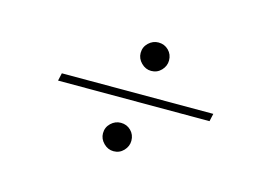

<svg xmlns="http://www.w3.org/2000/svg" viewBox="-50 -509 600 431"><g transform="rotate(15 250.0 -293.0)"><path d="M77 -283 81 -301H433L429 -283ZM238 -162Q225 -162 215 -172Q205 -182 205 -195Q205 -209 215 -218.5Q225 -228 238 -228Q252 -228 261.5 -218.5Q271 -209 271 -195Q271 -182 261.5 -172Q252 -162 238 -162ZM273 -358Q260 -358 250 -368Q240 -378 240 -391Q240 -405 250 -414.5Q260 -424 273 -424Q287 -424 296.5 -414.5Q306 -405 306 -391Q306 -378 296.5 -368Q287 -358 273 -358Z"/></g></svg>

Font: DM Sans 10pt Thin
Style: Italic
Weight: 250
Italic angle: -10°
Version: Version 4.004;gftools[0.9.30]